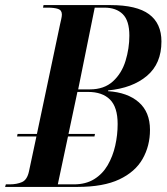

<svg xmlns="http://www.w3.org/2000/svg" viewBox="-49 -734 654 754"><path d="M-29 0 -26 -10H-11Q17 -10 37.5 -19Q58 -28 65 -62L94 -198H18L20 -208H96L187 -639Q189 -648 191.5 -659Q194 -670 194 -677Q194 -694 179 -699Q164 -704 138 -704H120L122 -714H385Q488 -714 536.5 -678Q585 -642 585 -571Q585 -484 528 -436Q471 -388 376 -379L375 -376Q452 -371 496 -332.5Q540 -294 540 -224Q540 -161 511 -110Q482 -59 419.5 -29.5Q357 0 256 0ZM304 -383Q360 -383 394.5 -414.5Q429 -446 444 -495Q459 -544 459 -594Q459 -653 433 -678.5Q407 -704 361 -704H323L258 -383ZM241 -10Q288 -10 321 -30.5Q354 -51 374 -85.5Q394 -120 403.5 -162Q413 -204 413 -247Q413 -313 383 -343Q353 -373 297 -373H255L220 -208H324L322 -198H218L178 -10Z"/></svg>

Font: Noto Serif Display Condensed SemiBold
Style: Italic
Weight: 600
Width: 3
Italic angle: -12°
Designer: Monotype Design Team
Foundry: Monotype Imaging Inc.
Version: Version 2.009